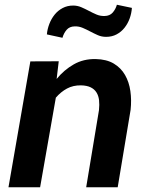

<svg xmlns="http://www.w3.org/2000/svg" viewBox="-20 -786 627 806"><path d="M533.7 -752.9Q532.2 -730.5 524.4 -708.7Q516.6 -687 502.9 -669.7Q489.3 -652.3 469.7 -641.8Q450.2 -631.3 425.3 -631.3Q406.7 -631.3 390.6 -638.4Q374.5 -645.5 358.9 -653.8Q343.3 -662.1 327.4 -668.9Q311.5 -675.8 293.5 -675.3Q271.5 -674.8 259.5 -660.6Q247.6 -646.5 242.2 -627.4L176.8 -641.6Q178.7 -663.6 187 -685.3Q195.3 -707 209.2 -724.4Q223.1 -741.7 242.9 -752.2Q262.7 -762.7 287.1 -762.7Q305.2 -762.7 321.5 -755.6Q337.9 -748.5 353.5 -740.2Q369.1 -731.9 385 -725.1Q400.9 -718.3 418.9 -718.8Q440.9 -719.2 453.1 -733.2Q465.3 -747.1 470.7 -766.1ZM226.6 -528.8 217.8 -454.6Q249 -492.7 289.8 -515.9Q330.6 -539.1 381.8 -538.1Q427.7 -537.1 457.8 -519Q487.8 -501 504.9 -471.2Q522 -441.4 527.3 -403.6Q532.7 -365.7 528.3 -325.2L474.1 0H341.8L395.5 -323.7Q397.9 -346.7 395.8 -365.5Q393.6 -384.3 385 -397.9Q376.5 -411.6 360.6 -419.4Q344.7 -427.2 319.8 -427.7Q287.1 -428.2 261.2 -414.3Q235.4 -400.4 214.4 -376L148.4 0H15.6L107.4 -528.3Z"/></svg>

Font: TypoPRO Roboto Mono
Style: Bold Italic
Weight: 700
Designer: Google
Version: Version 2.000986; 2015; ttfautohint (v1.3)